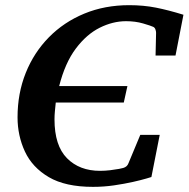

<svg xmlns="http://www.w3.org/2000/svg" viewBox="-20 -707 730 743"><path d="M689.9 -649.9 659.2 -492.2H582L584 -580.1Q584 -585.9 581.5 -593Q579.1 -600.1 573.2 -603Q564 -607.4 533.9 -616.2Q503.9 -625 467.8 -625Q416.5 -625 365.7 -599.6Q314.9 -574.2 273.4 -519Q231.9 -463.9 209 -374H473.1L459 -310.1H195.8Q193.8 -292 192.4 -276.1Q190.9 -260.3 190.9 -245.1Q190.9 -143.6 239.3 -94.7Q287.6 -45.9 367.2 -45.9Q386.2 -45.9 406.5 -48.3Q426.8 -50.8 441.2 -53.5Q455.6 -56.2 457 -57.1Q472.2 -61.5 477.1 -75.2L522.9 -185.1H598.1L565.9 -22Q565.9 -22 546.4 -16.1Q526.9 -10.3 494.1 -2.9Q461.4 4.4 421.4 10.3Q381.3 16.1 339.8 16.1Q232.9 16.1 168.9 -21.5Q105 -59.1 76.4 -120.6Q47.9 -182.1 47.9 -252.9Q47.9 -345.7 79.6 -424.8Q111.3 -503.9 169.2 -562.7Q227.1 -621.6 306.2 -654.3Q385.3 -687 480 -687Q535.2 -687 583.3 -677.5Q631.3 -668 689.9 -649.9Z"/></svg>

Font: Charis
Style: Bold Italic
Weight: 700
Italic angle: -11°
Designer: Walt Agee, Miriam Martin, Annie Olsen, Victor Gaultney, Lorna Priest, Alan Ward, Bob Hallissy, Martin Hosken, Sharon Cor
Foundry: SIL Global
Version: Version 7.000